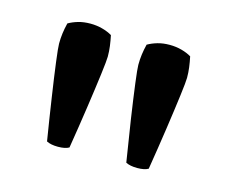

<svg xmlns="http://www.w3.org/2000/svg" viewBox="-53 -830 490 413"><g transform="rotate(15 191.5 -624.0)"><path d="M225.5 -702Q225.5 -714 227 -725.2Q228.5 -736.5 231.5 -748.5Q241 -754 253 -757.5Q265 -761 280 -761Q294 -761 306.8 -757.5Q319.5 -754 328.5 -748.5Q331 -736.5 332.5 -725.2Q334 -714 334 -702Q334 -693.5 330 -662Q326 -630.5 319.5 -585.8Q313 -541 305 -492Q296.5 -487 280.5 -487Q264.5 -487 255 -492Q247 -541 240.2 -586Q233.5 -631 229.5 -662.2Q225.5 -693.5 225.5 -702ZM49 -702Q49 -714 50.5 -725.2Q52 -736.5 55 -748.5Q64.5 -754 76.5 -757.5Q88.5 -761 103.5 -761Q117.5 -761 130.2 -757.5Q143 -754 152 -748.5Q154.5 -736.5 156 -725.2Q157.5 -714 157.5 -702Q157.5 -693.5 153.5 -662Q149.5 -630.5 143 -585.8Q136.5 -541 128.5 -492Q120 -487 104 -487Q88 -487 78.5 -492Q70.5 -541 63.8 -586Q57 -631 53 -662.2Q49 -693.5 49 -702Z"/></g></svg>

Font: Signika Negative
Style: Regular
Weight: 400
Designer: Anna Giedry
Foundry: Anna Giedry
Version: Version 2.001